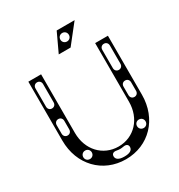

<svg xmlns="http://www.w3.org/2000/svg" viewBox="-193 -952 1022 1095"><g transform="rotate(-30 318.0 -405.0)"><path d="M318 12C470 12 580 -103 580 -262V-650H496V-264C496 -153 421 -72 318 -72C215 -72 140 -153 140 -264V-650H56V-262C56 -103 166 12 318 12ZM140 -92C124 -92 112 -104 112 -120C112 -136 124 -148 140 -148C156 -148 168 -136 168 -120C168 -104 156 -92 140 -92ZM372 -38C372 -18 354 -6 320 -6H316C282 -6 264 -18 264 -38C264 -54 276 -62 296 -58C312 -55 324 -55 340 -58C360 -62 372 -54 372 -38ZM97 -272C82 -272 72 -283 72 -298V-354C72 -369 82 -380 97 -380C112 -380 122 -369 122 -354V-298C122 -283 112 -272 97 -272ZM494 -92C478 -92 466 -104 466 -120C466 -136 478 -148 494 -148C510 -148 522 -136 522 -120C522 -104 510 -92 494 -92ZM97 -450C82 -450 72 -461 72 -476V-596C72 -611 82 -622 97 -622C112 -622 122 -611 122 -596V-476C122 -461 112 -450 97 -450ZM537 -272C522 -272 512 -283 512 -298V-354C512 -369 522 -380 537 -380C552 -380 562 -369 562 -354V-298C562 -283 552 -272 537 -272ZM537 -450C522 -450 512 -461 512 -476V-596C512 -611 522 -622 537 -622C552 -622 562 -611 562 -596V-476C562 -461 552 -450 537 -450ZM284 -698H362L460 -822H342ZM362 -738C346 -738 334 -750 334 -766C334 -782 346 -794 362 -794C378 -794 390 -782 390 -766C390 -750 378 -738 362 -738Z"/></g></svg>

Font: Apfel Grotezk Brukt
Style: Regular
Weight: 300
Designer: Luigi Gorlero
Foundry: © 2023, Luigi Gorlero & Collletttivo
Version: Version 2.000;Glyphs 3.2 (3217)